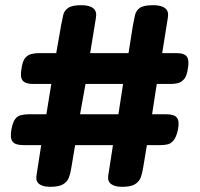

<svg xmlns="http://www.w3.org/2000/svg" viewBox="-20 -712 770 741"><path d="M174 9Q145 9 131 -2Q117 -13 121 -36L139 -152H69Q39 -152 28.5 -165.5Q18 -179 24 -212Q29 -240 38.5 -252.5Q48 -265 62.5 -268Q77 -271 92 -271H159L178 -388H108Q78 -388 67.5 -401Q57 -414 63 -447Q67 -476 77 -488Q87 -500 101 -503.5Q115 -507 131 -507H197L216 -615Q220 -637 224 -654Q228 -671 243 -681.5Q258 -692 294 -692Q325 -692 340 -680Q355 -668 350 -642L328 -507H476L493 -614Q497 -636 501 -653.5Q505 -671 519.5 -681.5Q534 -692 571 -692Q602 -692 617 -680.5Q632 -669 628 -645L606 -507H661Q692 -507 701.5 -493Q711 -479 705 -447Q701 -418 690 -406Q679 -394 666 -391Q653 -388 639 -388H585L567 -271H622Q653 -271 663 -257.5Q673 -244 667 -213Q661 -184 650.5 -171Q640 -158 627.5 -155Q615 -152 600 -152H547L532 -62Q529 -43 523 -27Q517 -11 501 -1Q485 9 451 9Q423 9 408.5 -2Q394 -13 398 -36L416 -152H270L255 -63Q252 -43 246 -27Q240 -11 224 -1Q208 9 174 9ZM289 -271H437L455 -388H310Z"/></svg>

Font: Fredoka Light SemiBold
Style: Regular
Weight: 600
Version: Version 2.001